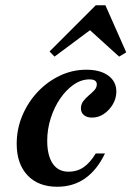

<svg xmlns="http://www.w3.org/2000/svg" viewBox="-20 -690 494 721"><path d="M195.2 11.3Q123.4 11.3 83.1 -31.9Q42.7 -75 42.7 -150Q42.7 -205.6 63.7 -255.6Q84.7 -305.6 121 -344.4Q157.3 -383.1 204.4 -405.6Q251.6 -428.2 304 -428.2Q356.5 -428.2 386.7 -406Q416.9 -383.9 416.9 -346Q416.9 -321 404 -298.8Q391.1 -276.6 370.6 -262.5Q350 -248.4 325.8 -248.4Q306.5 -248.4 295.2 -257.7Q283.9 -266.9 283.9 -283.1Q283.9 -298.4 292.7 -310.1Q301.6 -321.8 313.7 -331.9Q325.8 -341.9 334.7 -351.6Q343.5 -361.3 343.5 -373.4Q343.5 -391.9 316.1 -391.9Q285.5 -391.9 257.3 -372.6Q229 -353.2 206.5 -320.6Q183.9 -287.9 170.6 -246.4Q157.3 -204.8 157.3 -161.3Q157.3 -106.5 177.8 -75.8Q198.4 -45.2 237.9 -45.2Q269.4 -45.2 294 -62.1Q318.5 -79 339.5 -113.7H374.2Q344.4 -51.6 299.6 -20.2Q254.8 11.3 195.2 11.3ZM184.7 -477.4 166.1 -496.8 339.5 -670.2H375.8L454 -493.5L427.4 -477.4L299.2 -593.5L345.2 -596.8Z"/></svg>

Font: Playfair 9pt
Style: Bold Italic
Weight: 700
Italic angle: -15.6°
Designer: Claus Eggers Sørensen
Foundry: Claus Eggers Sørensen
Version: Version 2.203